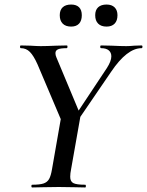

<svg xmlns="http://www.w3.org/2000/svg" viewBox="-20 -825 647 845"><path d="M288 -281 450 -525Q470 -556 470 -577Q470 -594 458.5 -603.5Q447 -613 425 -613Q421 -613 421 -619Q421 -625 425 -625L471 -624Q511 -622 536 -622Q551 -622 571 -624L603 -625Q607 -625 607 -619Q607 -613 603 -613Q539 -613 469 -509L303 -266ZM122 -12Q155 -12 171.5 -17.5Q188 -23 196 -37Q204 -51 209 -81L249 -310L335 -319L293 -81Q289 -62 289 -47Q289 -26 303 -19Q317 -12 355 -12Q358 -12 358 -6Q358 0 355 0Q325 0 307 -1L239 -2L169 -1Q152 0 122 0Q118 0 118 -6Q118 -12 122 -12ZM72 -613Q68 -613 68 -619Q68 -625 72 -625L114 -624Q144 -622 159 -622Q184 -622 228 -624L274 -625Q277 -625 277 -620Q277 -613 273 -613Q247 -613 235.5 -608Q224 -603 224 -591Q224 -582 228 -573L335 -317L260 -271L145 -542Q128 -580 111.5 -596.5Q95 -613 72 -613ZM399 -758Q399 -781 412 -793Q425 -805 449 -805Q472 -805 484.5 -792.5Q497 -780 497 -758Q497 -734 484.5 -721Q472 -708 449 -708Q425 -708 412 -721Q399 -734 399 -758ZM243 -758Q243 -781 256 -793Q269 -805 293 -805Q316 -805 328 -793Q340 -781 340 -758Q340 -734 328 -721Q316 -708 293 -708Q269 -708 256 -721Q243 -734 243 -758Z"/></svg>

Font: Cormorant Infant SemiBold
Style: Italic
Weight: 600
Italic angle: -10°
Designer: Christian Thalmann (Catharsis Fonts)
Foundry: Catharsis Fonts
Version: Version 4.000